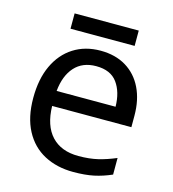

<svg xmlns="http://www.w3.org/2000/svg" viewBox="-104 -763 772 859"><g transform="rotate(15 282.0 -333.5)"><path d="M292 -546Q361 -546 410.5 -516Q460 -486 486.5 -431.5Q513 -377 513 -304V-251H146Q148 -160 192.5 -112.5Q237 -65 317 -65Q368 -65 407.5 -74.5Q447 -84 489 -102V-25Q448 -7 408 1.5Q368 10 313 10Q237 10 178.5 -21Q120 -52 87.5 -113.5Q55 -175 55 -264Q55 -352 84.5 -415Q114 -478 167.5 -512Q221 -546 292 -546ZM291 -474Q228 -474 191.5 -433.5Q155 -393 148 -321H421Q420 -389 389 -431.5Q358 -474 291 -474ZM433 -677V-606H136V-677Z"/></g></svg>

Font: Noto Sans Soyombo
Style: Regular
Weight: 400
Designer: Monotype Design Team
Foundry: Monotype Imaging Inc.
Version: Version 2.001; ttfautohint (v1.8.4.7-5d5b)